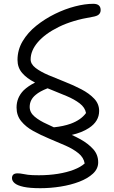

<svg xmlns="http://www.w3.org/2000/svg" viewBox="-20 -730 601 1009"><path d="M192 259Q137 259 104.5 252Q72 245 57.5 233Q43 221 43 206Q43 194 50 187.5Q57 181 72 181Q86 181 97 183.5Q108 186 127 188.5Q146 191 184 191Q237 191 284 183.5Q331 176 367.5 162Q404 148 425 129Q420 98 392.5 75.5Q365 53 324 35Q283 17 238.5 -1.5Q194 -20 155 -41.5Q116 -63 91.5 -93Q67 -123 67 -165Q67 -217 104 -255Q128 -278 164 -296Q162 -297 161 -298Q121 -318 96.5 -346.5Q72 -375 72 -415Q72 -468 99 -513.5Q126 -559 171 -595Q216 -631 269 -657Q322 -683 374.5 -696.5Q427 -710 470 -710Q490 -710 499.5 -701.5Q509 -693 509 -677Q509 -663 499.5 -654Q490 -645 464 -641Q361 -624 289 -588.5Q217 -553 179 -508.5Q141 -464 141 -418Q141 -393 167 -373Q193 -353 234 -335.5Q275 -318 321 -300Q367 -282 408 -260.5Q449 -239 475 -211.5Q501 -184 501 -147Q501 -92 447 -57Q410 -33 357 -21Q381 -10 403 2Q444 25 470 54Q496 83 496 123Q496 157 468.5 182.5Q441 208 396.5 225Q352 242 298.5 250.5Q245 259 192 259ZM230 -266Q189 -250 168 -232Q136 -206 136 -168Q136 -139 162 -117Q188 -95 229 -77Q246 -69 263 -61Q313 -66 352 -80Q406 -100 432 -136Q427 -165 399 -186.5Q371 -208 330.5 -225Q290 -242 245 -260Q237 -263 230 -266Z"/></svg>

Font: Shantell Sans Light Light
Style: Regular
Weight: 300
Version: Version 1.008;[ac192a2d6]